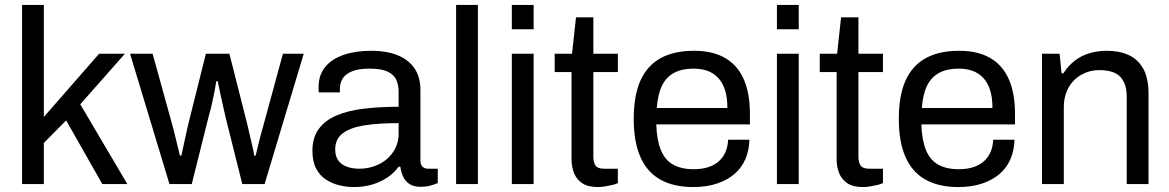

<svg xmlns="http://www.w3.org/2000/svg" viewBox="-20 -743 4720 775"><path d="M69 0V-723H157V-271L380 -526H484L304 -322L494 0H393L247 -257L157 -166V0Z M664 0 505 -526H596L676 -237Q682 -216 687.5 -191.5Q693 -167 698.5 -146.5Q704 -126 706 -115H712Q716 -134 721.5 -158Q727 -182 731.5 -204Q736 -226 739 -238L811 -526H906L979 -238Q983 -221 988 -198.5Q993 -176 998.5 -154Q1004 -132 1006 -115H1012Q1016 -131 1021 -152.5Q1026 -174 1032 -196.5Q1038 -219 1043 -236L1122 -526H1206L1048 0H958L890 -272Q886 -291 880 -316.5Q874 -342 868.5 -368.5Q863 -395 859 -415H853Q851 -400 846.5 -377Q842 -354 836 -326.5Q830 -299 822 -272L754 0Z M1408 12Q1379 12 1350 5Q1321 -2 1296 -18Q1271 -34 1256 -62.5Q1241 -91 1241 -134Q1241 -188 1267 -223Q1293 -258 1339.5 -277.5Q1386 -297 1450 -304.5Q1514 -312 1589 -312V-372Q1589 -401 1579 -422Q1569 -443 1543.5 -454.5Q1518 -466 1471 -466Q1426 -466 1399.5 -454.5Q1373 -443 1362.5 -425Q1352 -407 1352 -385V-370H1267Q1266 -375 1266 -380Q1266 -385 1266 -392Q1266 -440 1292.5 -472.5Q1319 -505 1367 -521.5Q1415 -538 1477 -538Q1543 -538 1587.5 -519Q1632 -500 1654.5 -465Q1677 -430 1677 -381V-96Q1677 -77 1686 -69.5Q1695 -62 1708 -62H1747V-4Q1733 2 1716 6.5Q1699 11 1677 11Q1651 11 1634 0.5Q1617 -10 1608 -28.5Q1599 -47 1596 -70H1589Q1571 -45 1543.5 -26.5Q1516 -8 1482 2Q1448 12 1408 12ZM1430 -62Q1462 -62 1490.5 -72Q1519 -82 1541 -100.5Q1563 -119 1576 -145Q1589 -171 1589 -202V-246Q1508 -246 1451 -237Q1394 -228 1363.5 -205Q1333 -182 1333 -140Q1333 -113 1345 -96Q1357 -79 1379 -70.5Q1401 -62 1430 -62Z M1821 0V-723H1909V0Z M2046 -625V-723H2134V-625ZM2046 0V-526H2134V0Z M2394 12Q2353 12 2330 -3.5Q2307 -19 2297 -44.5Q2287 -70 2287 -99V-452H2219V-526H2289L2305 -673H2375V-526H2474V-452H2375V-112Q2375 -87 2384 -74.5Q2393 -62 2418 -62H2474V-4Q2464 1 2450 4Q2436 7 2421.5 9.5Q2407 12 2394 12Z M2778 12Q2700 12 2646.5 -17.5Q2593 -47 2565.5 -108Q2538 -169 2538 -263Q2538 -358 2565.5 -418.5Q2593 -479 2647 -508.5Q2701 -538 2782 -538Q2856 -538 2906 -509.5Q2956 -481 2981.5 -424.5Q3007 -368 3007 -283V-241H2629Q2631 -178 2647.5 -137.5Q2664 -97 2697 -78.5Q2730 -60 2780 -60Q2814 -60 2839.5 -68.5Q2865 -77 2882.5 -93Q2900 -109 2909 -131Q2918 -153 2919 -179H3005Q3004 -137 2989 -101.5Q2974 -66 2945 -41Q2916 -16 2874 -2Q2832 12 2778 12ZM2631 -307H2916Q2916 -351 2906 -381Q2896 -411 2877.5 -430Q2859 -449 2834.5 -457.5Q2810 -466 2779 -466Q2733 -466 2701 -449Q2669 -432 2652 -397Q2635 -362 2631 -307Z M3116 -625V-723H3204V-625ZM3116 0V-526H3204V0Z M3464 12Q3423 12 3400 -3.5Q3377 -19 3367 -44.5Q3357 -70 3357 -99V-452H3289V-526H3359L3375 -673H3445V-526H3544V-452H3445V-112Q3445 -87 3454 -74.5Q3463 -62 3488 -62H3544V-4Q3534 1 3520 4Q3506 7 3491.5 9.5Q3477 12 3464 12Z M3848 12Q3770 12 3716.5 -17.5Q3663 -47 3635.5 -108Q3608 -169 3608 -263Q3608 -358 3635.5 -418.5Q3663 -479 3717 -508.5Q3771 -538 3852 -538Q3926 -538 3976 -509.5Q4026 -481 4051.5 -424.5Q4077 -368 4077 -283V-241H3699Q3701 -178 3717.5 -137.5Q3734 -97 3767 -78.5Q3800 -60 3850 -60Q3884 -60 3909.5 -68.5Q3935 -77 3952.5 -93Q3970 -109 3979 -131Q3988 -153 3989 -179H4075Q4074 -137 4059 -101.5Q4044 -66 4015 -41Q3986 -16 3944 -2Q3902 12 3848 12ZM3701 -307H3986Q3986 -351 3976 -381Q3966 -411 3947.5 -430Q3929 -449 3904.5 -457.5Q3880 -466 3849 -466Q3803 -466 3771 -449Q3739 -432 3722 -397Q3705 -362 3701 -307Z M4186 0V-526H4257L4265 -447H4272Q4293 -479 4319.5 -499Q4346 -519 4378.5 -528.5Q4411 -538 4448 -538Q4498 -538 4535.5 -521Q4573 -504 4594.5 -466Q4616 -428 4616 -363V0H4528V-351Q4528 -384 4519.5 -405Q4511 -426 4496.5 -438Q4482 -450 4461.5 -455Q4441 -460 4416 -460Q4379 -460 4346 -442Q4313 -424 4293.5 -390Q4274 -356 4274 -309V0Z"/></svg>

Font: Archivo SemiBold
Style: Regular
Weight: 400
Version: Version 2.001